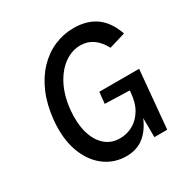

<svg xmlns="http://www.w3.org/2000/svg" viewBox="-153 -781 900 925"><g transform="rotate(-30 297.0 -319.0)"><path d="M291.5 12.5Q222.5 12.5 169.8 -27.8Q117 -68 90.5 -141.2Q64 -214.5 73.5 -314Q81.5 -394.5 108.2 -457Q135 -519.5 176.2 -562.5Q217.5 -605.5 268.8 -627.8Q320 -650 376.5 -650Q450 -650 499.5 -615.2Q549 -580.5 575 -506L484.5 -478.5Q462.5 -520 432.2 -540.8Q402 -561.5 363.5 -561.5Q316.5 -561.5 274.5 -531.8Q232.5 -502 203.8 -446.5Q175 -391 167.5 -314Q161 -243.5 176 -190.5Q191 -137.5 224.5 -107.5Q258 -77.5 307 -77.5Q346 -77.5 379.5 -96.2Q413 -115 435 -152Q457 -189 461 -244Q462 -251.5 461.5 -259.2Q461 -267 458.5 -280L484.5 -253.5L325 -258.5L331.5 -322H553L523.5 0H452Q451.5 -30.5 451.8 -61.2Q452 -92 451 -122.5L458 -124Q435.5 -59.5 394.2 -23.5Q353 12.5 291.5 12.5Z"/></g></svg>

Font: Karla Medium
Style: Italic
Weight: 500
Italic angle: -8°
Designer: Jonathan Pinhorn
Version: Version 2.001